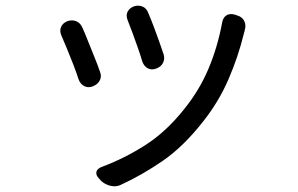

<svg xmlns="http://www.w3.org/2000/svg" viewBox="-20 -586 1040 669"><path d="M447 -564Q463 -569 477 -563Q491 -557 497 -540Q506 -519 516 -492.5Q526 -466 535 -440.5Q544 -415 550 -397Q555 -381 548 -367Q541 -353 524 -347Q508 -341 495 -348Q482 -355 476 -371Q470 -392 460.5 -419Q451 -446 441.5 -472Q432 -498 425 -515Q418 -532 424.5 -545Q431 -558 447 -564ZM807 -532Q824 -527 831 -513Q838 -499 833 -482Q832 -479 832.5 -479.5Q833 -480 830 -470Q810 -388 776 -309.5Q742 -231 688 -163Q619 -75 547 -25.5Q475 24 401 58Q385 66 365.5 61.5Q346 57 332 44L326 37Q313 24 316 12.5Q319 1 336 -5Q416 -35 488 -81.5Q560 -128 621 -205Q674 -270 706 -345.5Q738 -421 754 -507Q757 -525 769 -532.5Q781 -540 798 -535ZM214 -512Q231 -518 245.5 -512Q260 -506 267 -490Q276 -470 287 -442Q298 -414 309.5 -386Q321 -358 328 -337Q335 -321 328 -306.5Q321 -292 303 -285Q287 -279 273.5 -286Q260 -293 254 -309Q246 -334 234.5 -363.5Q223 -393 212 -419.5Q201 -446 194 -462Q187 -478 192.5 -491.5Q198 -505 214 -512Z"/></svg>

Font: Chiron GoRound TC
Style: Regular
Weight: 400
Designer: Ryoko NISHIZUKA 西塚涼子 (kana, bopomofo & ideographs); Paul D. Hunt (Latin, Greek & Cyrillic); Sandoll Communications 산돌커뮤니
Foundry: Adobe
Version: Version 1.000;hotconv 1.1.1;makeotfexe 2.6.0